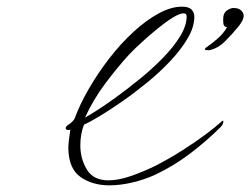

<svg xmlns="http://www.w3.org/2000/svg" viewBox="-20 -538 751 576"><path d="M308 18Q257 18 221.5 -7Q186 -32 185 -93Q185 -103 187 -120Q189 -137 191 -149Q189 -148 185 -148Q177 -148 177 -154Q177 -157 181 -161Q200 -173 204 -183Q220 -226 247 -272.5Q274 -319 308 -363Q342 -407 380 -442Q418 -477 455.5 -497.5Q493 -518 526 -518Q546 -518 554.5 -509.5Q563 -501 563 -488Q563 -457 543 -423Q523 -389 491 -355Q459 -321 421 -290Q383 -259 345.5 -233Q308 -207 278 -189Q248 -171 232 -164Q221 -136 221 -102Q221 -62 240.5 -29.5Q260 3 305 3Q335 3 371.5 -9.5Q408 -22 445 -40Q488 -62 528 -87.5Q568 -113 598.5 -136Q629 -159 643 -172Q647 -176 649 -176Q650 -176 650 -174Q650 -165 642 -157Q600 -115 550.5 -77.5Q501 -40 446 -14Q413 1 377 9.5Q341 18 308 18ZM235 -185Q242 -189 267 -204.5Q292 -220 326.5 -245Q361 -270 398 -300Q435 -330 467.5 -363Q500 -396 520 -428.5Q540 -461 540 -489Q540 -498 531 -498Q519 -498 498 -485Q477 -472 452.5 -452Q428 -432 405 -411Q382 -390 367 -374Q333 -337 296.5 -288.5Q260 -240 235 -185ZM606 -387Q604 -388 602 -387.5Q600 -387 598 -388Q594 -388 595 -391Q595 -394 606 -401Q614 -406 632 -421.5Q650 -437 661 -456Q651 -458 650 -468Q649 -478 650 -488Q652 -501 662 -507.5Q672 -514 681 -514Q696 -514 703.5 -506.5Q711 -499 711 -491Q711 -484 707 -476Q703 -468 695 -458Q678 -437 655.5 -414.5Q633 -392 606 -387Z"/></svg>

Font: WindSong
Style: Regular
Weight: 400
Designer: Robert E. Leuschke
Foundry: Robert E. Leuschke
Version: Version 1.010; ttfautohint (v1.8.3)